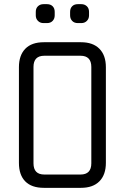

<svg xmlns="http://www.w3.org/2000/svg" viewBox="-20 -903 600 923"><path d="M367 -635H193Q141 -635 141 -581V-118Q141 -64 193 -64H367Q419 -64 419 -118V-581Q419 -635 367 -635ZM369 0H191Q132 0 101.5 -31Q71 -62 71 -120V-580Q71 -637 101.5 -668.5Q132 -700 191 -700H369Q427 -700 458 -668.5Q489 -637 489 -580V-120Q489 -63 458 -31.5Q427 0 369 0ZM206 -792H189Q173 -792 162.5 -802.5Q152 -813 152 -829V-846Q152 -863 162.5 -873Q173 -883 189 -883H206Q223 -883 233 -873Q243 -863 243 -846V-829Q243 -813 233 -802.5Q223 -792 206 -792ZM371 -792H354Q337 -792 327 -802.5Q317 -813 317 -829V-846Q317 -863 327 -873Q337 -883 354 -883H371Q387 -883 397.5 -873Q408 -863 408 -846V-829Q408 -813 397.5 -802.5Q387 -792 371 -792Z"/></svg>

Font: Strong
Style: Regular
Weight: 400
Designer: Roman Shchyukin (Gaslight Type Foundry)
Foundry: Cyreal (www.cyreal.org)
Version: Version 1.001